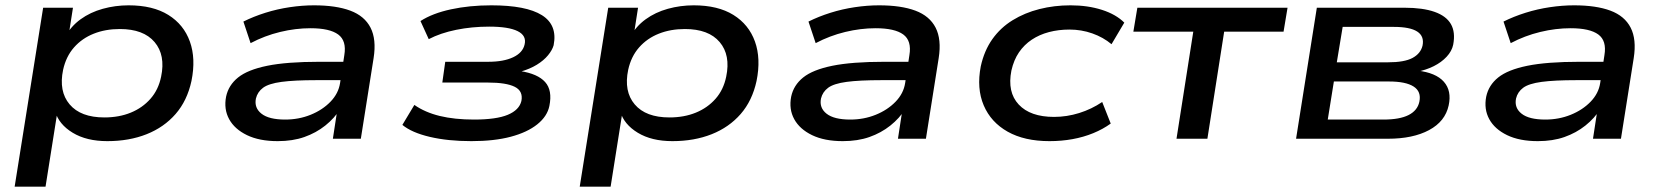

<svg xmlns="http://www.w3.org/2000/svg" viewBox="-20 -521 6245 721"><path d="M35 180 142 -492H254L237 -383H225Q246 -422 282.5 -448.5Q319 -475 366 -488Q413 -501 463 -501Q554 -501 612 -465Q670 -429 693 -365Q716 -301 699 -217Q683 -143 639.5 -93Q596 -43 530.5 -17Q465 9 383 9Q305 9 253 -22.5Q201 -54 187 -103L196 -104L151 180ZM372 -80Q427 -80 471 -98Q515 -116 545 -150Q575 -184 585 -233Q602 -314 560.5 -363Q519 -412 430 -412Q376 -412 332 -394.5Q288 -377 258 -343Q228 -309 217 -259Q200 -178 241.5 -129Q283 -80 372 -80Z M1023 9Q954 9 907.5 -13.5Q861 -36 840.5 -73.5Q820 -111 829 -158Q838 -201 874 -230Q910 -259 983.5 -274Q1057 -289 1180 -289H1288L1278 -220H1168Q1085 -220 1037 -213.5Q989 -207 968 -191.5Q947 -176 941 -151Q934 -116 962 -94Q990 -72 1051 -72Q1102 -72 1146.5 -90Q1191 -108 1221 -139Q1251 -170 1257 -209L1273 -314Q1282 -368 1250 -391.5Q1218 -415 1146 -415Q1090 -415 1032 -401Q974 -387 921 -359L894 -440Q932 -459 976.5 -473Q1021 -487 1068 -494Q1115 -501 1159 -501Q1242 -501 1295.5 -481Q1349 -461 1371.5 -417Q1394 -373 1383 -303L1335 0H1230L1247 -111H1257Q1236 -77 1201.5 -49.5Q1167 -22 1123 -6.5Q1079 9 1023 9Z M1750 9Q1662 9 1594 -7Q1526 -23 1491 -52L1536 -127Q1576 -99 1631.5 -85.5Q1687 -72 1760 -72Q1844 -72 1887 -90Q1930 -108 1938 -142Q1945 -179 1913 -195Q1881 -211 1812 -211H1641L1652 -289H1814Q1871 -289 1907 -306Q1943 -323 1950 -354Q1958 -387 1924 -404Q1890 -421 1817 -421Q1752 -421 1693 -409Q1634 -397 1590 -374L1559 -442Q1604 -471 1673.5 -486Q1743 -501 1825 -501Q1956 -501 2015 -464Q2074 -427 2059 -351Q2054 -333 2038 -313.5Q2022 -294 1996 -278Q1970 -262 1935 -252L1934 -254Q1999 -244 2027 -213Q2055 -182 2043 -123Q2035 -84 1997.5 -54Q1960 -24 1898 -7.5Q1836 9 1750 9Z M2157 180 2264 -492H2376L2359 -383H2347Q2368 -422 2404.5 -448.5Q2441 -475 2488 -488Q2535 -501 2585 -501Q2676 -501 2734 -465Q2792 -429 2815 -365Q2838 -301 2821 -217Q2805 -143 2761.5 -93Q2718 -43 2652.5 -17Q2587 9 2505 9Q2427 9 2375 -22.5Q2323 -54 2309 -103L2318 -104L2273 180ZM2494 -80Q2549 -80 2593 -98Q2637 -116 2667 -150Q2697 -184 2707 -233Q2724 -314 2682.5 -363Q2641 -412 2552 -412Q2498 -412 2454 -394.5Q2410 -377 2380 -343Q2350 -309 2339 -259Q2322 -178 2363.5 -129Q2405 -80 2494 -80Z M3145 9Q3076 9 3029.5 -13.5Q2983 -36 2962.5 -73.5Q2942 -111 2951 -158Q2960 -201 2996 -230Q3032 -259 3105.5 -274Q3179 -289 3302 -289H3410L3400 -220H3290Q3207 -220 3159 -213.5Q3111 -207 3090 -191.5Q3069 -176 3063 -151Q3056 -116 3084 -94Q3112 -72 3173 -72Q3224 -72 3268.5 -90Q3313 -108 3343 -139Q3373 -170 3379 -209L3395 -314Q3404 -368 3372 -391.5Q3340 -415 3268 -415Q3212 -415 3154 -401Q3096 -387 3043 -359L3016 -440Q3054 -459 3098.5 -473Q3143 -487 3190 -494Q3237 -501 3281 -501Q3364 -501 3417.5 -481Q3471 -461 3493.5 -417Q3516 -373 3505 -303L3457 0H3352L3369 -111H3379Q3358 -77 3323.5 -49.5Q3289 -22 3245 -6.5Q3201 9 3145 9Z M3921 9Q3827 9 3764 -26.5Q3701 -62 3674 -125.5Q3647 -189 3663 -272Q3676 -331 3706.5 -374Q3737 -417 3782.5 -445Q3828 -473 3883.5 -487Q3939 -501 4000 -501Q4065 -501 4118 -484Q4171 -467 4202 -436L4154 -355Q4123 -381 4082 -395.5Q4041 -410 3996 -410Q3955 -410 3919 -400.5Q3883 -391 3854.5 -372Q3826 -353 3806.5 -324.5Q3787 -296 3778 -256Q3762 -175 3805.5 -128.5Q3849 -82 3938 -82Q3986 -82 4032.5 -96.5Q4079 -111 4119 -138L4151 -57Q4122 -36 4085.5 -21Q4049 -6 4007.5 1.5Q3966 9 3921 9Z M4398 0 4461 -402H4236L4251 -492H4815L4800 -402H4577L4514 0Z M4847 0 4925 -492H5254Q5323 -492 5367 -476.5Q5411 -461 5428.5 -430.5Q5446 -400 5437 -353Q5432 -329 5412.5 -308Q5393 -287 5364 -272.5Q5335 -258 5299 -251L5302 -256Q5372 -248 5402 -214Q5432 -180 5420 -125Q5407 -65 5346.5 -32.5Q5286 0 5192 0ZM4966 -72H5175Q5236 -72 5269.5 -89Q5303 -106 5310 -139Q5318 -177 5288.5 -196Q5259 -215 5196 -215H4989ZM5000 -287H5192Q5254 -287 5284.5 -303.5Q5315 -320 5322 -350Q5329 -385 5302 -402.5Q5275 -420 5214 -420H5022Z M5755 9Q5686 9 5639.5 -13.5Q5593 -36 5572.5 -73.5Q5552 -111 5561 -158Q5570 -201 5606 -230Q5642 -259 5715.5 -274Q5789 -289 5912 -289H6020L6010 -220H5900Q5817 -220 5769 -213.5Q5721 -207 5700 -191.5Q5679 -176 5673 -151Q5666 -116 5694 -94Q5722 -72 5783 -72Q5834 -72 5878.5 -90Q5923 -108 5953 -139Q5983 -170 5989 -209L6005 -314Q6014 -368 5982 -391.5Q5950 -415 5878 -415Q5822 -415 5764 -401Q5706 -387 5653 -359L5626 -440Q5664 -459 5708.5 -473Q5753 -487 5800 -494Q5847 -501 5891 -501Q5974 -501 6027.5 -481Q6081 -461 6103.5 -417Q6126 -373 6115 -303L6067 0H5962L5979 -111H5989Q5968 -77 5933.5 -49.5Q5899 -22 5855 -6.5Q5811 9 5755 9Z"/></svg>

Font: Nunito Sans 10pt Expanded SemiBold
Style: Italic
Weight: 600
Width: 7
Italic angle: -9°
Designer: Vernon Adams
Foundry: Vernon Adams
Version: Version 3.101;gftools[0.9.27]